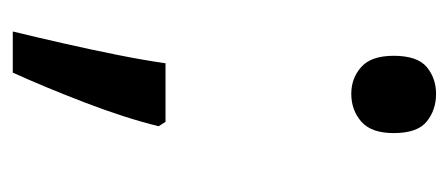

<svg xmlns="http://www.w3.org/2000/svg" viewBox="-226 -364 719 308"><g transform="rotate(90 134.0 -210.5)"><path d="M70 -482Q70 -520 88 -535Q106 -550 131 -550Q157 -550 175.5 -535Q194 -520 194 -482Q194 -446 175.5 -430Q157 -414 131 -414Q106 -414 88 -430Q70 -446 70 -482ZM176 -116 183 -105Q170 -52 145.5 12Q121 76 97 129H31Q40 92 50 48Q60 4 68.5 -38.5Q77 -81 82 -116Z"/></g></svg>

Font: Apis
Style: Regular
Weight: 400
Designer: Monotype Design Team
Foundry: Monotype Imaging Inc.
Version: Version 2.000; build 0001